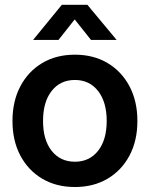

<svg xmlns="http://www.w3.org/2000/svg" viewBox="-20 -750 610 782"><path d="M285.2 11.7Q209 11.7 151.9 -22.2Q94.7 -56.2 62.7 -116.7Q30.8 -177.2 30.8 -257.3Q30.8 -337.4 62.7 -398.2Q94.7 -459 151.9 -493.2Q209 -527.3 285.2 -527.3Q360.8 -527.3 418.2 -493.2Q475.6 -459 507.6 -398.2Q539.6 -337.4 539.6 -257.3Q539.6 -177.2 507.6 -116.7Q475.6 -56.2 418.2 -22.2Q360.8 11.7 285.2 11.7ZM285.2 -91.3Q344.2 -91.3 379.4 -135.7Q414.6 -180.2 414.6 -257.3Q414.6 -334.5 379.4 -379.4Q344.2 -424.3 285.2 -424.3Q225.6 -424.3 190.4 -379.6Q155.3 -335 155.3 -257.3Q155.3 -180.2 190.4 -135.7Q225.6 -91.3 285.2 -91.3ZM218.3 -587.4H115.2V-587.9L231.9 -730.5H335.9L454.6 -587.9V-587.4H350.6L284.2 -670.9Z"/></svg>

Font: Inter Display SemiBold
Style: Regular
Weight: 600
Designer: Rasmus Andersson
Foundry: rsms
Version: Version 4.001;git-9221beed3